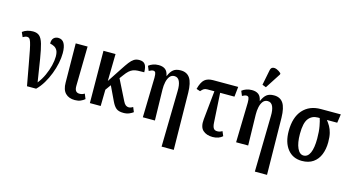

<svg xmlns="http://www.w3.org/2000/svg" viewBox="-115 -1241 3487 1905"><g transform="rotate(15 1629.0 -288.5)"><path d="M178 0Q154 -130 138.5 -216.5Q123 -303 112.5 -355Q102 -407 93.5 -432.5Q85 -458 76 -466Q67 -474 54 -474Q34 -474 10 -459L-11 -507Q12 -525 40 -533Q68 -541 96 -541Q138 -541 162.5 -519.5Q187 -498 202.5 -444.5Q218 -391 233 -298.5Q248 -206 270 -64Q305 -108 329 -161Q353 -214 365.5 -265.5Q378 -317 378 -357Q378 -399 366 -421Q354 -443 334 -453.5Q314 -464 290 -469Q290 -509 308.5 -526.5Q327 -544 354 -544Q396 -544 416 -509Q436 -474 436 -409Q436 -360 424.5 -304.5Q413 -249 391.5 -193Q370 -137 340 -87Q310 -37 272 0Z M671 10Q609 10 574 -25.5Q539 -61 539 -135L535 -536H657L650 -134Q649 -96 661.5 -79.5Q674 -63 699 -63Q715 -63 726.5 -66.5Q738 -70 751 -78L772 -27Q755 -12 730 -1Q705 10 671 10Z M824 0 820 -536H944L939 -258L1039 -410Q1067 -453 1089 -482Q1111 -511 1133.5 -525.5Q1156 -540 1188 -540Q1232 -540 1249 -513.5Q1266 -487 1266 -435Q1226 -435 1199 -433.5Q1172 -432 1151.5 -424Q1131 -416 1112 -399Q1093 -382 1070 -350L1044 -315L1149 -105Q1161 -80 1175 -69.5Q1189 -59 1206 -59Q1216 -59 1227.5 -63Q1239 -67 1249 -74L1269 -26Q1256 -15 1230 -3.5Q1204 8 1170 8Q1120 8 1095.5 -12Q1071 -32 1051 -74L979 -225L938 -168L935 0Z M1623 233 1634 -340Q1636 -403 1619.5 -439.5Q1603 -476 1566 -476Q1536 -476 1518 -453Q1500 -430 1492 -393.5Q1484 -357 1485 -316L1492 0H1368L1378 -409Q1378 -445 1372 -459.5Q1366 -474 1348 -474Q1332 -474 1305 -459L1285 -507Q1303 -522 1329.5 -531.5Q1356 -541 1387 -541Q1429 -541 1454.5 -522Q1480 -503 1488 -458H1491Q1510 -504 1537 -525.5Q1564 -547 1612 -547Q1676 -547 1707 -500.5Q1738 -454 1740 -352L1748 233Z M2086 10Q2023 10 1986 -23.5Q1949 -57 1957 -137L1987 -433H1914Q1894 -433 1880.5 -425.5Q1867 -418 1849 -397L1810 -410Q1829 -483 1860 -509.5Q1891 -536 1946 -536H2204L2193 -433H2046L2064 -130Q2066 -93 2077.5 -75Q2089 -57 2115 -57Q2129 -57 2140.5 -60Q2152 -63 2167 -72L2187 -25Q2170 -9 2144 0.5Q2118 10 2086 10Z M2581 233 2592 -340Q2594 -403 2577.5 -439.5Q2561 -476 2524 -476Q2494 -476 2476 -453Q2458 -430 2450 -393.5Q2442 -357 2443 -316L2450 0H2326L2336 -409Q2336 -445 2330 -459.5Q2324 -474 2306 -474Q2290 -474 2263 -459L2243 -507Q2261 -522 2287.5 -531.5Q2314 -541 2345 -541Q2387 -541 2412.5 -522Q2438 -503 2446 -458H2449Q2468 -504 2495 -525.5Q2522 -547 2570 -547Q2634 -547 2665 -500.5Q2696 -454 2698 -352L2706 233ZM2470 -604 2431 -619 2462 -775Q2467 -802 2485.5 -808Q2504 -814 2527.5 -804.5Q2551 -795 2573 -775V-763Z M3003 10Q2909 10 2855 -58.5Q2801 -127 2801 -243Q2801 -384 2868.5 -460Q2936 -536 3053 -536H3258L3245 -447H3139Q3158 -423 3174 -395.5Q3190 -368 3199.5 -330Q3209 -292 3209 -237Q3209 -166 3186.5 -110Q3164 -54 3118 -22Q3072 10 3003 10ZM3005 -46Q3049 -46 3071.5 -97Q3094 -148 3094 -243Q3094 -316 3084 -369.5Q3074 -423 3065 -447H3046Q2986 -447 2951 -402Q2916 -357 2916 -245Q2916 -152 2940.5 -99Q2965 -46 3005 -46Z"/></g></svg>

Font: Noto Serif ExtraCondensed SemiBold
Style: Regular
Weight: 600
Width: 2
Designer: Monotype Design Team
Foundry: Monotype Imaging Inc.
Version: Version 2.015; ttfautohint (v1.8.4.7-5d5b)